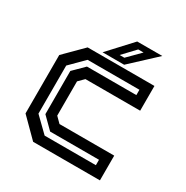

<svg xmlns="http://www.w3.org/2000/svg" viewBox="-159 -820 920 951"><g transform="rotate(30 301.0 -344.0)"><path d="M158 0 55 -103V-437L158 -540H540V-398.5H227L196.5 -368V-172L227 -141.5H540V0ZM192 -55H485V-86H205.5L142 -149V-396L202.5 -456H485V-486.5H188.5L111 -409V-134ZM234 -556 356 -688H499.5L357.5 -556ZM314 -586.5H341L410.5 -656.5H380Z"/></g></svg>

Font: Tourney Thin SemiBold
Style: Regular
Weight: 600
Version: Version 1.015